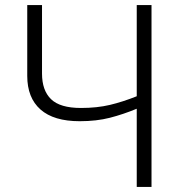

<svg xmlns="http://www.w3.org/2000/svg" viewBox="-20 -734 716 754"><path d="M575 0H517V-307Q464 -285 411.5 -271.5Q359 -258 293 -258Q191 -258 139 -304Q87 -350 87 -436V-714H145V-445Q145 -379 180.5 -344.5Q216 -310 298 -310Q361 -310 411.5 -322Q462 -334 517 -356V-714H575Z"/></svg>

Font: Noto Sans Light
Style: Regular
Weight: 300
Designer: Monotype Design Team
Foundry: Monotype Imaging Inc.
Version: Version 2.007